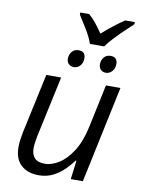

<svg xmlns="http://www.w3.org/2000/svg" viewBox="-98 -968 772 1045"><g transform="rotate(10 288.0 -446.0)"><path d="M189 9.8Q127.9 9.8 91.6 -23.9Q55.2 -57.6 55.2 -122.6Q55.2 -144 58.3 -164.3Q61.5 -184.6 65.4 -206.5L136.2 -535.2H218.3L145.5 -197.3Q141.6 -176.3 139.4 -159.9Q137.2 -143.6 137.2 -130.9Q137.2 -96.2 155 -76.9Q172.9 -57.6 211.9 -57.6Q248.5 -57.6 288.8 -82.5Q329.1 -107.4 363.5 -160.9Q397.9 -214.4 416 -299.8L465.8 -535.2H545.9L432.6 0H365.7L378.9 -103.5H374.5Q356 -78.1 329.6 -52Q303.2 -25.9 268.6 -8.1Q233.9 9.8 189 9.8ZM340.8 -742.7Q327.6 -780.3 303 -820.3Q278.3 -860.4 259.3 -890.1V-901.9H308.6Q328.6 -885.3 348.6 -860.1Q368.7 -835 387.2 -807.6Q417.5 -835 449 -859.4Q480.5 -883.8 507.8 -901.9H561L560.5 -890.1Q543.5 -874 515.6 -847.7Q487.8 -821.3 461.2 -793.2Q434.6 -765.1 419.4 -742.7ZM276.9 -603Q259.3 -603 247.8 -613.5Q236.3 -624 236.3 -643.1Q236.3 -664.6 249.5 -681.4Q262.7 -698.2 287.1 -698.2Q307.1 -698.2 315.9 -687.7Q324.7 -677.2 324.7 -660.2Q324.7 -633.8 310.1 -618.4Q295.4 -603 276.9 -603ZM453.1 -603Q436 -603 424.8 -613.5Q413.6 -624 413.6 -643.1Q413.6 -664.6 426.5 -681.4Q439.5 -698.2 463.9 -698.2Q483.4 -698.2 492.4 -687.7Q501.5 -677.2 501.5 -660.2Q501.5 -633.8 486.6 -618.4Q471.7 -603 453.1 -603Z"/></g></svg>

Font: Open Sans
Style: Italic
Weight: 400
Italic angle: -12°
Designer: Monotype Design Team
Foundry: Monotype Imaging Inc.
Version: Version 3.000; ttfautohint (v1.8.4)